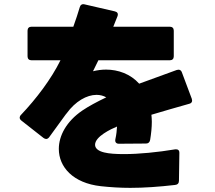

<svg xmlns="http://www.w3.org/2000/svg" viewBox="-20 -847 1040 927"><path d="M467 52C513 57 560 60 609 60C676 60 746 55 825 46C837 45 844 38 844 26L846 -110C846 -120 841 -126 831 -126C829 -126 828 -126 826 -126C742 -112 651 -103 579 -103C540 -103 507 -105 483 -111C454 -118 439 -131 439 -148C439 -188 516 -224 545 -236C544 -218 542 -197 537 -175C534 -161 541 -153 554 -153L685 -154C696 -154 703 -160 705 -172C710 -203 713 -232 713 -259C713 -271 712 -282 711 -293C768 -310 830 -328 894 -346C906 -349 910 -358 906 -370L858 -498C854 -509 845 -513 833 -509C770 -486 709 -464 652 -443C610 -490 550 -511 492 -511C471 -511 449 -508 429 -503C438 -522 447 -540 455 -556H800C812 -556 819 -563 819 -575V-699C819 -711 812 -718 800 -718H527C533 -733 540 -750 547 -768C552 -781 547 -789 535 -792L388 -826C376 -829 368 -823 365 -812C357 -784 346 -752 334 -718H132C120 -718 113 -711 113 -699V-575C113 -563 120 -556 132 -556H272C227 -465 156 -371 81 -292C77 -288 75 -283 75 -279C75 -274 78 -269 83 -265L190 -181C194 -178 199 -176 203 -176C208 -176 213 -179 217 -184C242 -219 269 -256 297 -294C299 -296 300 -297 302 -300C344 -358 399 -389 446 -389C463 -389 479 -385 493 -377C447 -355 408 -334 377 -313C301 -261 264 -192 264 -128C264 -41 332 37 467 52Z"/></svg>

Font: LINE Seed JP_OTF ExtraBold
Style: Regular
Weight: 800
Designer: LY Corporation & Fontrix & Fontworks
Version: Version 1.013